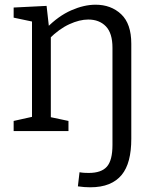

<svg xmlns="http://www.w3.org/2000/svg" viewBox="-20 -557 660 816"><path d="M363 239Q351 239 338 238Q325 237 311 235L318 175Q329 177 339 177.5Q349 178 357 178Q411 178 434.5 151Q458 124 458 59V-354Q458 -416 430 -445Q402 -474 355 -474Q318 -474 274.5 -454Q231 -434 189 -392L196 -408V-47L186 -61L271 -43V0H38V-43L128 -63L116 -48V-478L128 -463L38 -482V-525L178 -532L189 -434L178 -438Q228 -489 282.5 -513Q337 -537 386 -537Q452 -537 495 -496.5Q538 -456 538 -371V33Q538 84 528 122.5Q518 161 497 186.5Q476 212 443 225.5Q410 239 363 239Z"/></svg>

Font: Bitter Thin
Style: Regular
Weight: 400
Version: Version 3.021